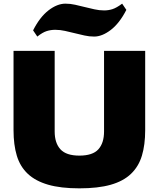

<svg xmlns="http://www.w3.org/2000/svg" viewBox="-20 -1020 868 1050"><path d="M161 -854Q198 -927 245.5 -963.5Q293 -1000 338 -1000Q365 -1000 391 -994Q417 -988 443.5 -981.5Q470 -975 496.5 -969Q523 -963 550 -963Q573 -963 595 -970Q617 -977 648 -1000L671 -966Q633 -892 585.5 -856Q538 -820 495 -820Q468 -820 441.5 -826Q415 -832 388.5 -838.5Q362 -845 335.5 -851Q309 -857 282 -857Q258 -857 235.5 -850Q213 -843 184 -820ZM414 10Q312 10 243 -10Q174 -30 132 -69.5Q90 -109 72 -168.5Q54 -228 54 -308V-742H279V-301Q279 -238 310.5 -203.5Q342 -169 414 -169Q487 -169 518 -203.5Q549 -238 549 -301V-742H774V-308Q774 -228 756 -168.5Q738 -109 696 -69Q654 -29 585 -9.5Q516 10 414 10Z"/></svg>

Font: Encode Sans Normal
Style: Black
Weight: 900
Designer: Pablo Impallari, Andres Torresi
Foundry: Pablo Impallari, Andres Torresi
Version: Version 1.000; ttfautohint (v1.00) -l 8 -r 50 -G 200 -x 14 -